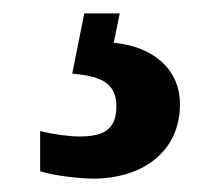

<svg xmlns="http://www.w3.org/2000/svg" viewBox="-20 -29 332 287"><path d="M119 238C194 238 249 197 249 127C249 73 207 40 150 35L159 -9H106L88 81C125 85 154 91 154 130C154 166 133 175 99 175C83 175 61 172 40 167V227C61 234 102 238 119 238Z"/></svg>

Font: Noto Serif Khmer Condensed ExtraBold
Style: Regular
Weight: 800
Width: 3
Designer: Danh Hong and the Monotype Design Team
Foundry: Monotype Imaging Inc.
Version: Version 2.004